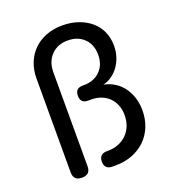

<svg xmlns="http://www.w3.org/2000/svg" viewBox="-136 -846 872 961"><g transform="rotate(-20 300.0 -365.0)"><path d="M182 -35Q182 -12 171 -1Q160 10 137 10Q114 10 103 -1Q92 -12 92 -35V-534Q92 -580 107.5 -618Q123 -656 150.5 -683Q178 -710 217 -725Q256 -740 303 -740Q350 -740 388.5 -726.5Q427 -713 455 -689Q483 -665 498 -631Q513 -597 513 -556Q513 -526 504.5 -499Q496 -472 480.5 -450Q465 -428 443.5 -412.5Q422 -397 396 -391Q427 -385 453 -369Q479 -353 497.5 -328Q516 -303 526 -271.5Q536 -240 536 -204Q536 -157 520 -117.5Q504 -78 474.5 -49.5Q445 -21 404.5 -5.5Q364 10 315 10H298Q278 10 267.5 -0.5Q257 -11 257 -31Q257 -51 267.5 -61.5Q278 -72 298 -72H305Q336 -72 361.5 -82.5Q387 -93 405.5 -111.5Q424 -130 434 -155.5Q444 -181 444 -212Q444 -241 434.5 -265Q425 -289 408 -306Q391 -323 367 -332.5Q343 -342 314 -342H297Q277 -342 267 -352Q257 -362 257 -382Q257 -402 267 -412Q277 -422 297 -422H303Q357 -422 390 -454.5Q423 -487 423 -541Q423 -595 390 -627.5Q357 -660 303 -660Q249 -660 215.5 -625.5Q182 -591 182 -534Z"/></g></svg>

Font: Maple Mono NF CN
Style: Regular
Weight: 400
Monospace: yes
Designer: subframe7536
Version: Version 7.000